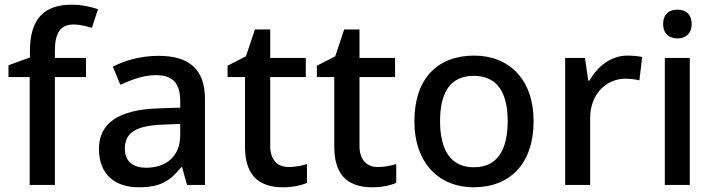

<svg xmlns="http://www.w3.org/2000/svg" viewBox="-20 -785 3030 815"><path d="M345 -458V-539H213V-570C213 -647 238 -681 292 -681C321 -681 348 -673 370 -667L396 -746C366 -756 328 -765 284 -765C169 -765 107 -707 107 -568V-541L16 -508V-458H106V0H213V-458Z M653 -548C577 -548 509 -528 459 -502L491 -425C537 -446 588 -466 642 -466C707 -466 745 -438 745 -356V-328L654 -325C483 -320 400 -262 400 -153C400 -41 472 10 569 10C659 10 702 -16 749 -75H753L774 0H850V-365C850 -490 784 -548 653 -548ZM672 -256 745 -259V-212C745 -118 682 -73 600 -73C547 -73 510 -98 510 -154C510 -217 550 -252 672 -256Z M1205 -76C1159 -76 1127 -105 1127 -165V-458H1278V-539H1127V-660H1062L1024 -546L946 -506V-458H1020V-161C1020 -27 1093 10 1182 10C1221 10 1260 2 1283 -9V-89C1264 -82 1233 -76 1205 -76Z M1584 -76C1538 -76 1506 -105 1506 -165V-458H1657V-539H1506V-660H1441L1403 -546L1325 -506V-458H1399V-161C1399 -27 1472 10 1561 10C1600 10 1639 2 1662 -9V-89C1643 -82 1612 -76 1584 -76Z M2245 -271C2245 -449 2140 -549 1993 -549C1835 -549 1739 -449 1739 -271C1739 -91 1845 10 1990 10C2146 10 2245 -91 2245 -271ZM1848 -271C1848 -392 1891 -463 1991 -463C2091 -463 2135 -392 2135 -271C2135 -149 2091 -75 1992 -75C1892 -75 1848 -149 1848 -271Z M2644 -549C2571 -549 2515 -501 2482 -443H2477L2463 -539H2379V0H2485V-283C2485 -390 2558 -451 2634 -451C2656 -451 2677 -448 2694 -444L2706 -543C2689 -547 2664 -549 2644 -549Z M2856 -744C2822 -744 2795 -727 2795 -683C2795 -640 2822 -622 2856 -622C2888 -622 2916 -640 2916 -683C2916 -727 2888 -744 2856 -744ZM2908 -539H2802V0H2908Z"/></svg>

Font: Noto Sans Cherokee Medium
Style: Regular
Weight: 500
Designer: Monotype Design Team
Foundry: Monotype Imaging Inc.
Version: Version 2.001